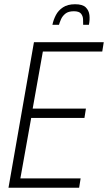

<svg xmlns="http://www.w3.org/2000/svg" viewBox="-20 -885 509 905"><path d="M20 0 140 -686H469L462 -642H182L134 -373H385L378 -329H127L76 -44H360L353 0ZM227 -768Q232 -792 243.5 -814Q255 -836 277 -850.5Q299 -865 334 -865Q369 -865 384 -850.5Q399 -836 401.5 -814Q404 -792 399 -768H372Q372 -779 371.5 -794Q371 -809 362 -820.5Q353 -832 328 -832Q302 -832 288 -820.5Q274 -809 267.5 -794Q261 -779 258 -768Z"/></svg>

Font: Archivo ExtraCondensed Thin
Style: Italic
Weight: 250
Width: 2
Italic angle: -10°
Designer: Hector Gatti
Foundry: Omnibus-Type
Version: Version 2.001